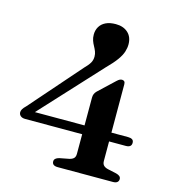

<svg xmlns="http://www.w3.org/2000/svg" viewBox="-108 -814 827 906"><g transform="rotate(15 306.0 -361.5)"><path d="M327.5 -358.5Q327.5 -369 330.8 -376.8Q334 -384.5 341 -391.5L418 -464Q426.5 -472 432 -474.5Q437.5 -477 443 -477Q450 -477 454.2 -472.8Q458.5 -468.5 458.5 -459L459 -84.5Q459 -70 466.8 -62.5Q474.5 -55 488.5 -52L530 -43Q541.5 -40 547.5 -34.8Q553.5 -29.5 553.5 -21Q553.5 -11.5 546.8 -5.8Q540 0 526 0H256.5Q228.5 0 228.5 -21Q228.5 -37 252 -43L298.5 -52Q312.5 -55 320 -62.2Q327.5 -69.5 327.5 -84ZM254.5 -485.5Q273 -504 281 -517.8Q289 -531.5 289 -548.5Q289 -562 284.5 -573.5Q280 -585 273.8 -596Q267.5 -607 263 -619.8Q258.5 -632.5 258.5 -648.5Q258.5 -670 268.5 -687Q278.5 -704 298.2 -713.5Q318 -723 347 -723Q384 -723 406.5 -702.5Q429 -682 429 -645.5Q429 -628.5 423.2 -610Q417.5 -591.5 401 -568.2Q384.5 -545 352 -512.5L65.5 -202L58 -223H541Q553.5 -223 560.8 -218.2Q568 -213.5 568 -202Q568 -180 540.5 -180H49Q34.5 -180 26.2 -187Q18 -194 18 -205Q18 -212 22.5 -220Q27 -228 39 -239.5Z"/></g></svg>

Font: Fraunces Medium
Style: Regular
Weight: 500
Version: Version 1.000;[b76b70a41]